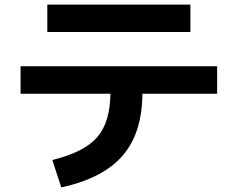

<svg xmlns="http://www.w3.org/2000/svg" viewBox="-20 -763 1040 840"><path d="M187 -623V-743H813V-623ZM70 -473H930V-353H603Q602 -181 516.5 -82Q431 17 248 57L209 -63Q348 -97 405 -162.5Q462 -228 463 -353H70Z"/></svg>

Font: M PLUS 1p
Style: Bold
Weight: 700
Version: Version 1.062